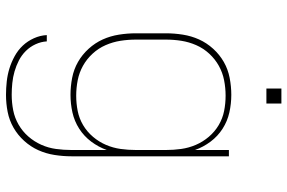

<svg xmlns="http://www.w3.org/2000/svg" viewBox="-179 -556 958 640"><g transform="rotate(90 300.0 -236.0)"><path d="M296 223Q274 223 251.5 220.5Q229 218 208 211.5Q187 205 167 194Q147 183 132 167Q117 151 107.5 130Q98 109 97 87H118Q119 106 127.5 124.5Q136 143 150 157Q164 171 181.5 180Q199 189 218 194.5Q237 200 257 202Q277 204 296 204Q322 204 347.5 199Q373 194 395.5 181Q418 168 435 148.5Q452 129 462.5 105.5Q473 82 476.5 56.5Q480 31 480 5V-113Q470 -85 452 -61Q434 -37 409 -21Q384 -5 355 1.5Q326 8 296 8Q268 8 239.5 2.5Q211 -3 186.5 -17Q162 -31 142.5 -52.5Q123 -74 111.5 -99.5Q100 -125 95.5 -153.5Q91 -182 91 -210V-310Q91 -338 95.5 -366.5Q100 -395 111.5 -420.5Q123 -446 142.5 -467.5Q162 -489 186.5 -503Q211 -517 239.5 -522.5Q268 -528 296 -528Q326 -528 355 -521.5Q384 -515 409 -499Q434 -483 452 -459Q470 -435 480 -407V-520H501V5Q501 33 496.5 61.5Q492 90 480.5 115.5Q469 141 449.5 162.5Q430 184 405.5 198Q381 212 353 217.5Q325 223 296 223ZM299 -11Q325 -11 350 -16Q375 -21 397 -34Q419 -47 436 -67Q453 -87 463 -110.5Q473 -134 476.5 -159Q480 -184 480 -210V-310Q480 -336 476.5 -361Q473 -386 463 -409.5Q453 -433 436 -453Q419 -473 397 -486Q375 -499 350 -504Q325 -509 299 -509Q273 -509 247.5 -504Q222 -499 199.5 -486.5Q177 -474 159 -454.5Q141 -435 130.5 -411Q120 -387 116 -361.5Q112 -336 112 -310V-210Q112 -184 116 -158.5Q120 -133 130.5 -109Q141 -85 159 -65.5Q177 -46 199.5 -33.5Q222 -21 247.5 -16Q273 -11 299 -11ZM275 -645V-695H325V-645Z"/></g></svg>

Font: Iosevka SS04 Thin Extended
Style: Regular
Weight: 100
Width: 7
Monospace: yes
Designer: Belleve Invis
Foundry: Belleve Invis
Version: Version 19.0.0; ttfautohint (v1.8.4)